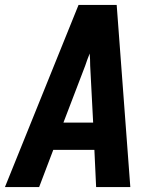

<svg xmlns="http://www.w3.org/2000/svg" viewBox="-29 -755 649 775"><path d="M-9 0 288 -735H442L497 0H359L352 -150H186L129 0ZM347 -260 335 -490Q335 -502 334.5 -514.5Q334 -527 333 -539Q328 -527 323.5 -514.5Q319 -502 315 -490L227 -260Z"/></svg>

Font: Iosevka Aile Extrabold Oblique
Style: Regular
Weight: 800
Italic angle: -9°
Designer: Belleve Invis
Foundry: Belleve Invis
Version: Version 31.1.0; ttfautohint (v1.8.4)